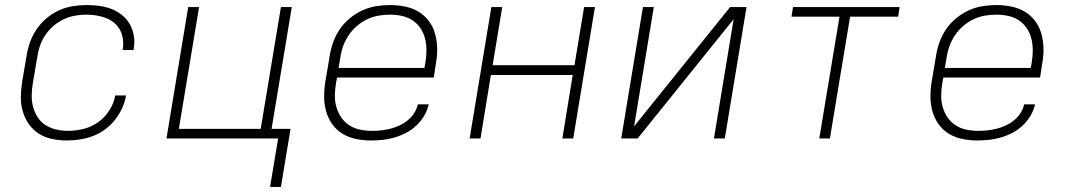

<svg xmlns="http://www.w3.org/2000/svg" viewBox="-20 -548 4240 760"><path d="M245 8Q215 8 186 2Q157 -4 133.5 -19Q110 -34 94 -57Q78 -80 70 -108Q62 -136 62.5 -165.5Q63 -195 68 -226L85 -326Q89 -353 98.5 -380Q108 -407 124.5 -431.5Q141 -456 164 -475.5Q187 -495 213.5 -507Q240 -519 268 -523.5Q296 -528 323 -528Q349 -528 374.5 -524.5Q400 -521 422.5 -512Q445 -503 464 -487.5Q483 -472 494.5 -451Q506 -430 510 -405Q514 -380 509 -354V-350H466V-353Q469 -373 466.5 -393Q464 -413 455 -429.5Q446 -446 431.5 -458Q417 -470 398.5 -477Q380 -484 360.5 -487Q341 -490 320 -490Q298 -490 274.5 -485.5Q251 -481 229.5 -470.5Q208 -460 189.5 -443.5Q171 -427 158 -407Q145 -387 137.5 -364.5Q130 -342 127 -319L110 -219Q106 -195 105.5 -171Q105 -147 111 -125Q117 -103 129 -84Q141 -65 160 -53Q179 -41 202 -35.5Q225 -30 249 -30Q279 -30 310 -37.5Q341 -45 368 -64Q395 -83 413 -111.5Q431 -140 436 -170H479Q475 -145 463.5 -120Q452 -95 435 -73.5Q418 -52 395.5 -35.5Q373 -19 348 -9.5Q323 0 296.5 4Q270 8 245 8Z M1049 192 1081 0H639L725 -520H768L688 -38H1012L1092 -520H1135L1055 -38H1130L1092 192Z M1449 8Q1418 8 1389 2Q1360 -4 1336 -18.5Q1312 -33 1295.5 -56Q1279 -79 1271 -107Q1263 -135 1263 -165Q1263 -195 1268 -226L1285 -326Q1289 -353 1298.5 -380Q1308 -407 1324.5 -431.5Q1341 -456 1364.5 -475.5Q1388 -495 1414.5 -507Q1441 -519 1468.5 -523.5Q1496 -528 1524 -528Q1554 -528 1583.5 -522Q1613 -516 1637 -501.5Q1661 -487 1678 -464Q1695 -441 1702.5 -413Q1710 -385 1710.5 -355Q1711 -325 1705 -294L1697 -241H1314L1310 -219Q1306 -195 1305.5 -171Q1305 -147 1311.5 -124.5Q1318 -102 1330.5 -83.5Q1343 -65 1362 -52.5Q1381 -40 1404.5 -35Q1428 -30 1453 -30Q1471 -30 1489 -32Q1507 -34 1525 -38.5Q1543 -43 1560.5 -51Q1578 -59 1593.5 -71.5Q1609 -84 1619.5 -100.5Q1630 -117 1634 -135H1677Q1672 -112 1659.5 -90.5Q1647 -69 1628.5 -51.5Q1610 -34 1588 -22.5Q1566 -11 1542.5 -4Q1519 3 1495.5 5.5Q1472 8 1449 8ZM1320 -279H1660L1664 -301Q1668 -325 1668 -349Q1668 -373 1662.5 -395Q1657 -417 1644.5 -436Q1632 -455 1613 -467.5Q1594 -480 1571 -485Q1548 -490 1524 -490Q1501 -490 1478 -486Q1455 -482 1433 -471.5Q1411 -461 1392 -444.5Q1373 -428 1359.5 -407.5Q1346 -387 1338 -364.5Q1330 -342 1327 -319Z M1839 0 1925 -520H1968L1930 -290H2254L2292 -520H2335L2249 0H2206L2247 -251H1923L1882 0Z M2439 0 2525 -520H2568L2490 -48L2870 -520H2935L2849 0H2806L2884 -472L2504 0Z M3223 0 3303 -482H3113L3119 -520H3541L3535 -482H3345L3265 0Z M3849 8Q3818 8 3789 2Q3760 -4 3736 -18.5Q3712 -33 3695.5 -56Q3679 -79 3671 -107Q3663 -135 3663 -165Q3663 -195 3668 -226L3685 -326Q3689 -353 3698.5 -380Q3708 -407 3724.5 -431.5Q3741 -456 3764.5 -475.5Q3788 -495 3814.5 -507Q3841 -519 3868.5 -523.5Q3896 -528 3924 -528Q3954 -528 3983.5 -522Q4013 -516 4037 -501.5Q4061 -487 4078 -464Q4095 -441 4102.5 -413Q4110 -385 4110.5 -355Q4111 -325 4105 -294L4097 -241H3714L3710 -219Q3706 -195 3705.5 -171Q3705 -147 3711.5 -124.5Q3718 -102 3730.5 -83.5Q3743 -65 3762 -52.5Q3781 -40 3804.5 -35Q3828 -30 3853 -30Q3871 -30 3889 -32Q3907 -34 3925 -38.5Q3943 -43 3960.5 -51Q3978 -59 3993.5 -71.5Q4009 -84 4019.5 -100.5Q4030 -117 4034 -135H4077Q4072 -112 4059.5 -90.5Q4047 -69 4028.5 -51.5Q4010 -34 3988 -22.5Q3966 -11 3942.5 -4Q3919 3 3895.5 5.5Q3872 8 3849 8ZM3720 -279H4060L4064 -301Q4068 -325 4068 -349Q4068 -373 4062.5 -395Q4057 -417 4044.5 -436Q4032 -455 4013 -467.5Q3994 -480 3971 -485Q3948 -490 3924 -490Q3901 -490 3878 -486Q3855 -482 3833 -471.5Q3811 -461 3792 -444.5Q3773 -428 3759.5 -407.5Q3746 -387 3738 -364.5Q3730 -342 3727 -319Z"/></svg>

Font: Iosevka Aile XLt Obl
Style: Regular
Weight: 200
Italic angle: -9°
Designer: Belleve Invis
Foundry: Belleve Invis
Version: Version 31.1.0; ttfautohint (v1.8.4)